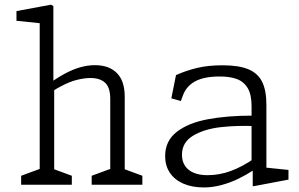

<svg xmlns="http://www.w3.org/2000/svg" viewBox="-20 -791 1280 822"><path d="M372.5 -38.5 463.5 -72 452 -45V-367Q452 -416.5 430 -436.8Q408 -457 367 -457Q341.5 -457 309.8 -449.2Q278 -441.5 240 -421Q211.5 -406.5 180.5 -383.5L185.5 -429.5Q223 -457 256.8 -475.2Q290.5 -493.5 322.8 -502.8Q355 -512 386.5 -512Q447 -512 480.5 -478.2Q514 -444.5 514 -376.5V-40L498.5 -72L589.5 -38.5V0H372.5ZM70.5 -38.5 161.5 -72 150 -45V-716.5L172 -689.5L50.5 -702V-743.5L198.5 -771L208.5 -765V-426.5L212 -419.5V-50L196.5 -72L287.5 -38.5V0H70.5Z M1062 -68.5 1057 -79.5V-337.5Q1057 -386 1040.5 -413.8Q1024 -441.5 993.5 -452.8Q963 -464 917 -463.5Q852.5 -463 815 -442.5Q777.5 -422 763 -382L754.5 -358.5L713.5 -370L733.5 -469.5Q777 -489 824 -500.2Q871 -511.5 932.5 -511.5Q1002.5 -511.5 1043.2 -494.5Q1084 -477.5 1102.2 -440.8Q1120.5 -404 1120.5 -343V-50L1098 -75.5L1215 -63.5V-22L1067 6H1062ZM687 -122.5Q687 -187.5 736.2 -226Q785.5 -264.5 868.5 -280.2Q951.5 -296 1061 -296L1074.5 -251Q994.5 -254.5 924.2 -246.5Q854 -238.5 806.5 -210Q759 -181.5 759 -128Q759 -101 772 -81.2Q785 -61.5 809.5 -51.2Q834 -41 868.5 -41Q919.5 -41 968.8 -59.2Q1018 -77.5 1068.5 -112.5V-64.5L1065.5 -62.5Q1034 -42 1000 -25.5Q966 -9 928.2 1.2Q890.5 11.5 853 11.5Q802 11.5 764.5 -5Q727 -21.5 707 -51.8Q687 -82 687 -122.5Z"/></svg>

Font: Monaspace Xenon Var
Style: Regular
Weight: 400
Designer: Riley Cran and the Lettermatic Team
Version: Version 1.000 (Monaspace Xenon Var)